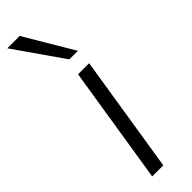

<svg xmlns="http://www.w3.org/2000/svg" viewBox="-265 -749 747 747"><g transform="rotate(-45 109.0 -375.5)"><path d="M42 0 119 -485H180L103 0ZM136 -550 -4 -751H64L183 -550Z"/></g></svg>

Font: Nunito Sans Light
Style: Italic
Weight: 300
Italic angle: -9°
Designer: Vernon Adams
Foundry: Vernon Adams
Version: Version 3.006; ttfautohint (v1.8.3)